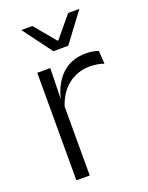

<svg xmlns="http://www.w3.org/2000/svg" viewBox="-131 -750 631 818"><g transform="rotate(-20 184.5 -341.0)"><path d="M128 -301.5 112.5 -348 127.5 -350Q143.5 -417 185.5 -455.8Q227.5 -494.5 294 -494.5Q311.5 -494.5 325.5 -491.8Q339.5 -489 349.5 -485L353.5 -426Q341 -430.5 325 -433.5Q309 -436.5 290 -436.5Q233 -436.5 190 -402.2Q147 -368 128 -301.5ZM71 0V-487.5H130L126.5 -341L131.5 -336V0ZM167 -550.5 70 -681V-682H119.5L199 -586.5H202.5L282 -682H332V-681L234.5 -550.5Z"/></g></svg>

Font: Anek Latin Medium Light
Style: Regular
Weight: 300
Version: Version 1.003